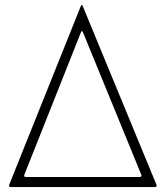

<svg xmlns="http://www.w3.org/2000/svg" viewBox="-20 -759 672 779"><path d="M307.5 -733.3 17.8 -10.7C14.9 -2.8 16.7 -0.4 24.9 0H607.2C615.4 -0.4 617.2 -2.8 614.3 -10.7L316.1 -733.3C312.9 -740.8 311.1 -740.8 307.5 -733.3ZM79.2 -51.1 308.2 -627.5C311.4 -634.9 313.2 -634.9 316.8 -627.5L552.9 -51.1C555.8 -43.7 554 -41.2 545.8 -40.8H86.3C78.1 -41.2 76.3 -43.7 79.2 -51.1Z"/></svg>

Font: Margiela Serif
Style: Regular
Weight: 400
Designer: Andreas Faust, Stefan Endress
Version: Version 1.002;FEAKit 1.0